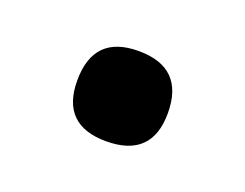

<svg xmlns="http://www.w3.org/2000/svg" viewBox="-40 -400 320 251"><g transform="rotate(20 120.5 -274.5)"><path d="M120.1 -211.4Q57.6 -211.4 57.6 -273.4Q57.6 -336.9 120.1 -336.9Q183.6 -336.9 183.6 -273.4Q183.6 -211.4 120.1 -211.4Z"/></g></svg>

Font: Fjord
Style: One
Weight: 400
Designer: Viktoriya Grabowska
Foundry: Viktoriya Grabowska
Version: Version 1.002